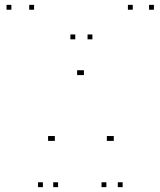

<svg xmlns="http://www.w3.org/2000/svg" viewBox="-20 -760 660 790"><path d="M484.7 10V-10H464.7V10ZM613.3 -720V-740H593.3V-720ZM526.3 -720V-740H506.3V-720ZM448.2 -180.3V-200.3H428.2V-180.3ZM439.7 -180.3V-200.3H419.7V-180.3ZM360.2 -598.2V-618.2H340.2V-598.2ZM289.7 -598.2V-618.2H269.7V-598.2ZM205.7 -180.3V-200.3H185.7V-180.3ZM197.8 -180.3V-200.3H177.8V-180.3ZM120.2 -720V-740H100.2V-720ZM26.8 -720V-740H6.8V-720ZM156.5 10V-10H136.5V10ZM219 10V-10H199V10ZM317.3 -451V-471H297.3V-451ZM325.3 -451V-471H305.3V-451ZM417.7 10V-10H397.7V10Z"/></svg>

Font: Monaspace Argon Dots Var
Style: Regular
Weight: 400
Designer: Riley Cran and the Lettermatic Team
Version: Version 1.100 (Monaspace Argon Dots)